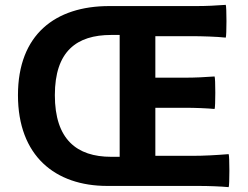

<svg xmlns="http://www.w3.org/2000/svg" viewBox="-20 -766 1021 791"><path d="M670 -741H430C207 -741 54 -623 54 -374C54 -124 207 0 422 0H672H797C840 0 891 2 922 5C926 0 926 -124 922 -131C872 -127 822 -124 771 -124H620V-322H742C784 -322 834 -320 864 -317C868 -322 868 -446 864 -451C824 -448 784 -446 742 -446H620V-617H765C814 -617 874 -615 910 -611C914 -617 914 -741 910 -746C870 -743 830 -741 790 -741H670ZM473 -245V-120H438C296 -120 206 -192 206 -374C206 -555 296 -622 438 -622H473V-371Z"/></svg>

Font: GenSekiGothic2 TW B
Style: Regular
Weight: 700
Version: Version 2.100;PS 2.1;hotconv 16.6.51;makeotf.lib2.5.65220 DE